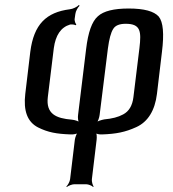

<svg xmlns="http://www.w3.org/2000/svg" viewBox="-20 -528 690 767"><path d="M277 208H324C333 208 348 214 352 219L354 217C350 212 346 197 347 188L366 30C367 21 367 4 362 -1L359 2C363 7 379 10 388 9C444 7 480 0 524 -20C571 -41 599 -87 607 -153L627 -321C636 -393 632 -440 614 -462C595 -483 556 -494 494 -494C435 -494 394 -484 371 -463C347 -442 332 -399 324 -332L292 -70C290 -59 292 -41 297 -36L300 -38C295 -44 278 -49 267 -50C204 -55 163 -73 171 -140L195 -336C202 -387 223 -419 260 -430C266 -431 279 -430 282 -427L285 -431C281 -433 278 -444 278 -451L281 -472C282 -483 291 -499 298 -505L295 -508C289 -501 271 -492 259 -491C165 -479 115 -431 101 -321L81 -153C73 -86 89 -41 132 -19C172 1 206 7 262 9C271 10 288 7 294 2L291 -1C287 4 280 21 279 30L260 188C259 197 251 212 245 217L247 219C253 214 268 208 277 208ZM537 -336 513 -140C509 -106 495 -83 472 -71C452 -60 428 -54 396 -51C386 -49 368 -44 363 -38L365 -36C371 -41 377 -59 378 -69L411 -334C416 -372 423 -398 432 -412C440 -426 457 -433 482 -433C542 -433 545 -403 537 -336Z"/></svg>

Font: Gamestation Storm Oblique 
Style: Italic
Weight: 400
Designer: Jonas Hecksher
Foundry: Jonas Hecksher, Playtypeª, e-types AS
Version: Version 1.003